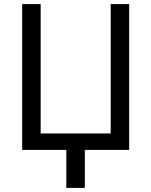

<svg xmlns="http://www.w3.org/2000/svg" viewBox="-20 -730 737 935"><path d="M88 -710H178V-80H519V-710H609V0H393V185H303V0H88Z"/></svg>

Font: IngvarSans
Style: Regular
Weight: 500
Version: Version 3.000